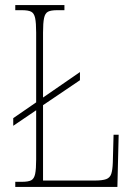

<svg xmlns="http://www.w3.org/2000/svg" viewBox="-20 -734 529 754"><path d="M40 0V-20H66Q91 -20 102.5 -26Q114 -32 118 -51Q122 -70 122 -108V-301L32 -240V-270L122 -332V-606Q122 -644 118 -663Q114 -682 102.5 -688Q91 -694 66 -694H40V-714H233V-694H205Q180 -694 168.5 -688Q157 -682 153 -663Q149 -644 149 -606V-351L294 -451V-419L149 -321V-25H351Q382 -25 397 -30.5Q412 -36 417 -51.5Q422 -67 423 -95L426 -205H446L441 0Z"/></svg>

Font: Noto Serif Tamil Condensed Thin
Style: Regular
Weight: 100
Width: 3
Designer: Indian Type Foundry, Tom Grace, and the Monotype Design Team
Foundry: Monotype Imaging Inc.
Version: Version 2.004; ttfautohint (v1.8.4.7-5d5b)